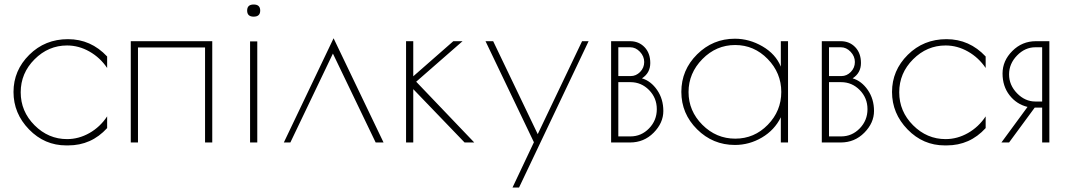

<svg xmlns="http://www.w3.org/2000/svg" viewBox="-20 -633 4757 853"><path d="M283 13H274Q178 13 109 -58Q40 -129 40 -224.5Q40 -320 110 -389.5Q180 -459 282 -459Q384 -459 456 -382V-331Q425 -377 377.5 -404Q330 -431 278 -431Q195 -431 133.5 -369.5Q72 -308 72 -223Q72 -138 133.5 -76.5Q195 -15 278 -15Q330 -15 377.5 -42Q425 -69 456 -116V-64Q386 13 283 13Z M561 -450H923V0H891V-422H593V0H561Z M1123 -449V0H1091V-449ZM1107 -559Q1078 -559 1078 -586Q1078 -613 1107 -613Q1136 -613 1136 -586Q1136 -559 1107 -559Z M1270 0H1241L1462 -463L1684 0H1649L1459 -395Z M1784 -450H1816V-294L1994 -450H2035L1829 -270L2087 0H2044L1816 -237V0H1784Z M2595 -450 2286 200H2257L2352 -1L2137 -450H2171L2369 -37L2566 -450Z M2695 -450H2779Q2818 -450 2843.5 -423.5Q2869 -397 2869 -353Q2869 -309 2832 -285Q2872 -273 2899.5 -233Q2927 -193 2927 -140Q2927 -87 2884 -43.5Q2841 0 2779 0H2695ZM2781 -268H2727V-27H2781Q2829 -27 2863.5 -62.5Q2898 -98 2898 -148Q2898 -198 2863.5 -233Q2829 -268 2781 -268ZM2780 -423H2727V-295H2782Q2806 -295 2824 -313.5Q2842 -332 2842 -357.5Q2842 -383 2823 -403Q2804 -423 2780 -423Z M3481 -450V0H3449V-112Q3421 -55 3365 -22Q3309 11 3245 11Q3147 11 3077 -58.5Q3007 -128 3007 -225Q3007 -322 3077 -391.5Q3147 -461 3245 -461Q3309 -461 3367.5 -427Q3426 -393 3449 -337V-450ZM3039 -224Q3039 -140 3100.5 -78.5Q3162 -17 3246.5 -17Q3331 -17 3391 -78.5Q3451 -140 3451 -224.5Q3451 -309 3390.5 -371Q3330 -433 3246 -433Q3162 -433 3100.5 -370.5Q3039 -308 3039 -224Z M3631 -450H3715Q3754 -450 3779.5 -423.5Q3805 -397 3805 -353Q3805 -309 3768 -285Q3808 -273 3835.5 -233Q3863 -193 3863 -140Q3863 -87 3820 -43.5Q3777 0 3715 0H3631ZM3717 -268H3663V-27H3717Q3765 -27 3799.5 -62.5Q3834 -98 3834 -148Q3834 -198 3799.5 -233Q3765 -268 3717 -268ZM3716 -423H3663V-295H3718Q3742 -295 3760 -313.5Q3778 -332 3778 -357.5Q3778 -383 3759 -403Q3740 -423 3716 -423Z M4186 13H4177Q4081 13 4012 -58Q3943 -129 3943 -224.5Q3943 -320 4013 -389.5Q4083 -459 4185 -459Q4287 -459 4359 -382V-331Q4328 -377 4280.5 -404Q4233 -431 4181 -431Q4098 -431 4036.5 -369.5Q3975 -308 3975 -223Q3975 -138 4036.5 -76.5Q4098 -15 4181 -15Q4233 -15 4280.5 -42Q4328 -69 4359 -116V-64Q4289 13 4186 13Z M4582 -450H4642V0H4610V-155H4577L4463 0H4429L4545 -158Q4496 -170 4465 -210Q4434 -250 4434 -306.5Q4434 -363 4477.5 -406.5Q4521 -450 4582 -450ZM4610 -182V-423H4580Q4534 -423 4498.5 -386.5Q4463 -350 4463 -302.5Q4463 -255 4498.5 -218.5Q4534 -182 4580 -182Z"/></svg>

Font: Poiret One
Style: Regular
Weight: 400
Designer: Denis Masharov
Foundry: Denis Masharov
Version: Version 1.001